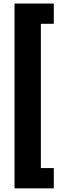

<svg xmlns="http://www.w3.org/2000/svg" viewBox="-20 -873 327 1064"><path d="M278.1 -741.1H206.5V58.4H278.1V170.8H60.5V-853.4H278.1Z"/></svg>

Font: Vazir FD
Style: Bold
Weight: 700
Foundry: DejaVu fonts team - Redesigned by Saber Rastikerdar
Version: Version 21.10;October 20, 2019;FontCreator 12.0.0.2547 64-bi